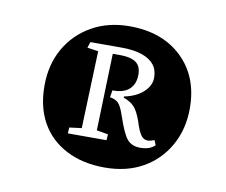

<svg xmlns="http://www.w3.org/2000/svg" viewBox="-51 -820 564 479"><g transform="rotate(10 231.5 -580.0)"><path d="M241 -401Q185 -401 143.5 -422.5Q102 -444 80 -483Q58 -522 58 -576Q58 -630 81.5 -671Q105 -712 146.5 -735.5Q188 -759 242 -759Q325 -759 375 -711Q425 -663 425 -583Q425 -530 401.5 -488.5Q378 -447 337 -424Q296 -401 241 -401ZM320 -465Q331 -465 340.5 -468Q350 -471 357 -478L352 -490Q342 -486 335 -486Q325 -486 318 -495.5Q311 -505 303 -531Q295 -553 286 -563.5Q277 -574 258 -581V-584Q278 -588 292.5 -596.5Q307 -605 315.5 -617Q324 -629 324 -643Q324 -663 313.5 -676Q303 -689 282.5 -696Q262 -703 232 -703H152L147 -688L175 -684L168 -488L137 -484L136 -469H234L235 -484L206 -489L212 -684H229Q258 -684 271 -674.5Q284 -665 284 -644Q284 -620 270 -607Q256 -594 230 -594H227L224 -576Q238 -574 245.5 -566.5Q253 -559 261 -535Q275 -493 286.5 -479Q298 -465 320 -465Z"/></g></svg>

Font: Literata 18pt
Style: Italic
Weight: 400
Italic angle: -2°
Designer: Latin by Veronika Burian and Jose Scaglione. Greek by Irene Vlachou. Cyrillic by Vera Evstafieva
Foundry: TypeTogether
Version: Version 3.103;gftools[0.9.29]